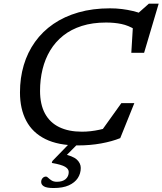

<svg xmlns="http://www.w3.org/2000/svg" viewBox="-20 -758 858 1014"><path d="M597 -99.5 500 -44.5 621 -213.5H689.5L615 -28.5Q571.5 -11 514 -0.5Q456.5 10 391 10Q287.5 10 219.8 -23.5Q152 -57 118.8 -119.8Q85.5 -182.5 85.5 -270Q85.5 -346.5 105.5 -414Q125.5 -481.5 165 -536.8Q204.5 -592 262 -631.5Q319.5 -671 394.5 -692.5Q469.5 -714 560.5 -714Q594.5 -714 624.2 -710.2Q654 -706.5 681 -700Q708 -693.5 731.5 -684.5L703.5 -683L766 -738.5H818L741 -479H673.5L683 -636L694 -601.5Q658.5 -623.5 621.5 -631.2Q584.5 -639 540 -639Q468.5 -639 412 -621Q355.5 -603 314 -570Q272.5 -537 245.2 -491.8Q218 -446.5 204.8 -392.5Q191.5 -338.5 191.5 -278Q191.5 -206.5 217.5 -158.5Q243.5 -110.5 293 -86.5Q342.5 -62.5 412.5 -62.5Q458 -62.5 505.2 -72.8Q552.5 -83 597 -99.5ZM280.5 202Q310.5 202 326.8 187.8Q343 173.5 343 150.5Q343 134.5 324.2 123Q305.5 111.5 253.5 102.5L256.5 92.5L357 -11H403.5L307.5 86L310 54.5Q365 65.5 385.8 84.8Q406.5 104 406.5 129Q406.5 158.5 390.8 182.5Q375 206.5 343.5 220.8Q312 235 263.5 235Q226.5 235 212 226.2Q197.5 217.5 197.5 203Q197.5 191 204.8 182.8Q212 174.5 223.5 174.5Q228 174.5 235 181.5Q242 188.5 252.8 195.2Q263.5 202 280.5 202Z"/></svg>

Font: Newsreader 7pt
Style: Italic
Weight: 400
Italic angle: -17°
Designer: Hugues Gentile
Foundry: Production Type
Version: Version 1.003